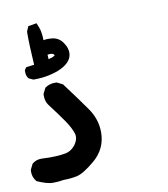

<svg xmlns="http://www.w3.org/2000/svg" viewBox="-96 -514 670 764"><g transform="rotate(-10 239.5 -131.5)"><path d="M27.3 84 63.5 85Q95.7 85 119.1 81.1Q148.4 78.1 167 52.7Q178.7 36.1 178.7 20.5Q178.7 13.7 176.8 7.8Q168 -17.6 148.9 -45.4Q129.9 -73.2 92.8 -122.1Q81.1 -137.7 81.1 -159.2Q81.1 -162.1 81.1 -168L92.8 -191.4Q110.4 -204.1 131.8 -204.1Q134.8 -204.1 140.6 -204.1L164.1 -192.4Q216.8 -122.1 248.5 -76.7Q280.3 -31.2 280.3 21.5Q280.3 88.9 227.5 132.8Q180.7 171.9 154.8 177.2Q128.9 182.6 101.6 182.6Q78.1 186.5 56.2 186.5Q34.2 186.5 -5.9 168.9L-7.8 167Q-21.5 150.4 -21.5 128.9Q-21.5 121.1 -20.5 119.1L-9.8 97.7Q5.9 84 27.3 84ZM118.2 -378.9Q127.9 -380.9 137.2 -380.9Q146.5 -380.9 154.3 -379.9Q182.6 -376 198.2 -350.6Q210.9 -331.1 210.9 -312.5Q210.9 -276.4 165 -253.9Q147.5 -245.1 118.7 -238.3Q89.8 -231.4 53.7 -231.4H51.8L34.2 -239.3L32.2 -241.2Q24.4 -252 24.4 -264.6Q24.4 -268.6 24.4 -274.4L32.2 -285.2L64.5 -289.1Q59.6 -373 59.6 -395Q59.6 -417 59.6 -423.8L68.4 -444.3L102.5 -450.2Q112.3 -428.7 115.2 -412.6Q118.2 -396.5 118.2 -378.9ZM124 -319.3 125 -300.8 143.6 -306.6 152.3 -312.5Q150.4 -314.5 147.5 -317.4Q144.5 -320.3 136.7 -320.3Q128.9 -320.3 124 -319.3Z"/></g></svg>

Font: JasonHandwriting2
Style: SemiBold
Weight: 600
Version: Version 1.04.7